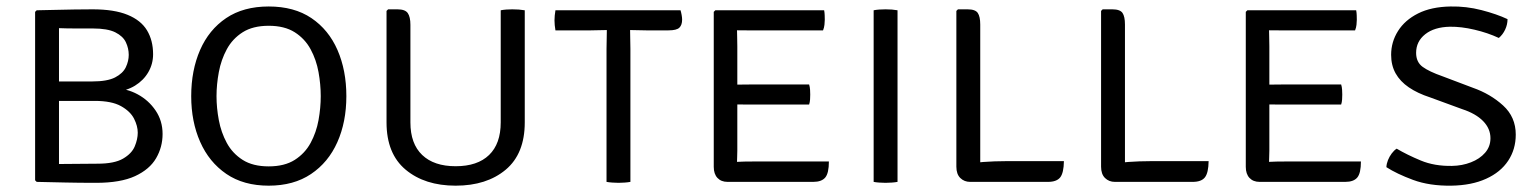

<svg xmlns="http://www.w3.org/2000/svg" viewBox="-20 -575 4848 607"><path d="M96 -542.5Q127 -543 156.8 -543.8Q186.5 -544.5 215.2 -545Q244 -545.5 273 -545.5Q341 -545.5 383.2 -528.2Q425.5 -511 444.8 -479Q464 -447 464 -403.5Q464 -373 449 -347Q434 -321 406.8 -304.2Q379.5 -287.5 343 -284.5V-295.5Q380.5 -295.5 415.2 -276.8Q450 -258 472 -225.5Q494 -193 494 -151.5Q494 -110 473.5 -74.8Q453 -39.5 407 -18.2Q361 3 284 3Q228 3 186.2 2Q144.5 1 96 0L91 -5V-537.5ZM166.5 -56.5Q197 -56.5 227.5 -57Q258 -57.5 288.5 -57.5Q341.5 -57.5 369 -73.5Q396.5 -89.5 406 -112.2Q415.5 -135 415.5 -155.5Q415.5 -176.5 403.8 -199.8Q392 -223 362.5 -239.5Q333 -256 279.5 -256H135.5V-317.5H271.5Q319 -317.5 343.8 -330.2Q368.5 -343 377.8 -362.5Q387 -382 387 -401.5Q387 -422 378 -441.2Q369 -460.5 344.5 -472.8Q320 -485 273.5 -485Q252.5 -485 221.2 -485Q190 -485 166.5 -486Z M664.5 -271Q664.5 -234 671.8 -195.2Q679 -156.5 697 -123.2Q715 -90 747.2 -69.5Q779.5 -49 829.5 -49Q879.5 -49 911.8 -69.5Q944 -90 962 -123.2Q980 -156.5 987 -195.2Q994 -234 994 -271Q994 -308 987 -347Q980 -386 962 -419.2Q944 -452.5 911.8 -473Q879.5 -493.5 829.5 -493.5Q779.5 -493.5 747.2 -473Q715 -452.5 697 -419.2Q679 -386 671.8 -347Q664.5 -308 664.5 -271ZM584.5 -271Q584.5 -352.5 612.5 -416.8Q640.5 -481 695 -517.8Q749.5 -554.5 829.5 -554.5Q910 -554.5 964.5 -517.8Q1019 -481 1047 -416.8Q1075 -352.5 1075 -271Q1075 -189.5 1046.5 -125.5Q1018 -61.5 963.2 -24.8Q908.5 12 829.5 12Q750 12 695.5 -25.2Q641 -62.5 612.8 -126.5Q584.5 -190.5 584.5 -271Z M1639 -188Q1639 -89 1578.8 -38.5Q1518.5 12 1420.5 12Q1323 12 1262.5 -38.5Q1202 -89 1202 -188V-540.5L1207 -545.5H1236.5Q1261 -545.5 1269.2 -533.5Q1277.5 -521.5 1277.5 -496.5V-188Q1277.5 -120.5 1314.8 -85Q1352 -49.5 1420.5 -49.5Q1489.5 -49.5 1526.2 -85Q1563 -120.5 1563 -188V-542.5Q1570.5 -544 1580.2 -544.8Q1590 -545.5 1599.5 -545.5Q1609.5 -545.5 1620 -544.8Q1630.5 -544 1639 -542.5Z M1736 -479Q1734.5 -487 1733.8 -495.2Q1733 -503.5 1733 -510.5Q1733 -517.5 1733.8 -526Q1734.5 -534.5 1736 -542.5H2131.5Q2133.5 -536 2135 -527.5Q2136.5 -519 2136.5 -513Q2136.5 -496 2127.8 -487.5Q2119 -479 2093.5 -479H2022.5Q2014 -479 1997.2 -479.5Q1980.5 -480 1972 -480H1898.5Q1889 -480 1873 -479.5Q1857 -479 1848 -479ZM1897.5 -420.5Q1897.5 -436.5 1898 -450Q1898.5 -463.5 1898.5 -480V-510.5H1972V-480Q1972 -463.5 1972.5 -450Q1973 -436.5 1973 -420.5V0Q1965 1.5 1955 2.2Q1945 3 1935.5 3Q1926.5 3 1916 2.2Q1905.5 1.5 1897.5 0Z M2236.5 -537.5 2241.5 -542.5H2310V-481Q2310 -471.5 2310.5 -458Q2311 -444.5 2311 -428.5V-99Q2311 -89.5 2310.5 -78.8Q2310 -68 2310 -62.5V0H2280Q2260 0 2248.2 -12.5Q2236.5 -25 2236.5 -47.5ZM2538 -308Q2540.5 -300 2541 -291Q2541.5 -282 2541.5 -276Q2541.5 -269.5 2541 -260.8Q2540.5 -252 2538 -244.5H2364.5Q2354.5 -244.5 2340.8 -244.5Q2327 -244.5 2312.2 -244.8Q2297.5 -245 2284.5 -245.5V-307Q2297.5 -307.5 2312.2 -307.5Q2327 -307.5 2340.8 -307.8Q2354.5 -308 2364.5 -308ZM2585.5 -542.5Q2587 -534.5 2587.2 -526.8Q2587.5 -519 2587.5 -512.5Q2587.5 -506 2586.5 -496.8Q2585.5 -487.5 2582 -479H2364.5Q2354.5 -479 2340.8 -479Q2327 -479 2312.2 -479.2Q2297.5 -479.5 2284.5 -480V-542.5ZM2600.5 -64.5Q2600.5 -27.5 2589 -13.8Q2577.5 0 2551 0H2285.5V-61.5Q2296.5 -62.5 2308 -63.2Q2319.5 -64 2333.2 -64.2Q2347 -64.5 2366 -64.5Z M2742 -542.5Q2749 -544 2759.5 -544.8Q2770 -545.5 2779.5 -545.5Q2789.5 -545.5 2799.5 -544.8Q2809.5 -544 2817.5 -542.5V0Q2809.5 1.5 2799.5 2.2Q2789.5 3 2779.5 3Q2770 3 2759.5 2.2Q2749 1.5 2742 0Z M3079 0H3047Q3028.5 0 3016 -12.2Q3003.5 -24.5 3003.5 -48V-540.5L3008.5 -545.5H3039Q3063.5 -545.5 3071.2 -534Q3079 -522.5 3079 -497.5ZM3343.5 -65.5Q3343 -28.5 3331.8 -14.2Q3320.5 0 3293 0H3047L3020 -55Q3054 -60.5 3089.8 -63Q3125.5 -65.5 3158 -65.5Z M3536.5 0H3504.5Q3486 0 3473.5 -12.2Q3461 -24.5 3461 -48V-540.5L3466 -545.5H3496.5Q3521 -545.5 3528.8 -534Q3536.5 -522.5 3536.5 -497.5ZM3801 -65.5Q3800.5 -28.5 3789.2 -14.2Q3778 0 3750.5 0H3504.5L3477.5 -55Q3511.5 -60.5 3547.2 -63Q3583 -65.5 3615.5 -65.5Z M3918.5 -537.5 3923.5 -542.5H3992V-481Q3992 -471.5 3992.5 -458Q3993 -444.5 3993 -428.5V-99Q3993 -89.5 3992.5 -78.8Q3992 -68 3992 -62.5V0H3962Q3942 0 3930.2 -12.5Q3918.5 -25 3918.5 -47.5ZM4220 -308Q4222.5 -300 4223 -291Q4223.5 -282 4223.5 -276Q4223.5 -269.5 4223 -260.8Q4222.5 -252 4220 -244.5H4046.5Q4036.5 -244.5 4022.8 -244.5Q4009 -244.5 3994.2 -244.8Q3979.5 -245 3966.5 -245.5V-307Q3979.5 -307.5 3994.2 -307.5Q4009 -307.5 4022.8 -307.8Q4036.5 -308 4046.5 -308ZM4267.5 -542.5Q4269 -534.5 4269.2 -526.8Q4269.5 -519 4269.5 -512.5Q4269.5 -506 4268.5 -496.8Q4267.5 -487.5 4264 -479H4046.5Q4036.5 -479 4022.8 -479Q4009 -479 3994.2 -479.2Q3979.5 -479.5 3966.5 -480V-542.5ZM4282.5 -64.5Q4282.5 -27.5 4271 -13.8Q4259.5 0 4233 0H3967.5V-61.5Q3978.5 -62.5 3990 -63.2Q4001.5 -64 4015.2 -64.2Q4029 -64.5 4048 -64.5Z M4363 -46.5Q4363.5 -57.5 4368 -68.8Q4372.5 -80 4379.8 -89.8Q4387 -99.5 4395.5 -105Q4428.5 -85.5 4471.8 -67.5Q4515 -49.5 4570.5 -50.5Q4602.5 -51 4630.2 -61.8Q4658 -72.5 4675 -92Q4692 -111.5 4692 -138Q4692 -168.5 4668.8 -192.2Q4645.5 -216 4602.5 -230L4501.5 -267Q4461.5 -280 4434 -298.8Q4406.5 -317.5 4392.2 -343Q4378 -368.5 4378 -401.5Q4378 -442.5 4399.8 -477Q4421.5 -511.5 4463.2 -532.5Q4505 -553.5 4566 -554.5Q4615.5 -555.5 4663.8 -543Q4712 -530.5 4746 -514.5Q4746 -497.5 4738.5 -481.5Q4731 -465.5 4718.5 -455Q4683 -471.5 4641.2 -481.2Q4599.5 -491 4564 -490.5Q4514.5 -489.5 4485.8 -466.8Q4457 -444 4457 -408Q4457 -378.5 4477.8 -363.5Q4498.5 -348.5 4540 -334L4636.5 -297.5Q4692 -278 4732 -241.5Q4772 -205 4772 -149.5Q4772 -103 4748 -66.8Q4724 -30.5 4678.2 -9.8Q4632.5 11 4568.5 12Q4499.5 13 4447.5 -6.2Q4395.5 -25.5 4363 -46.5Z"/></svg>

Font: Signika SC
Style: Regular
Weight: 300
Designer: Anna Giedryś
Foundry: Anna Giedryś
Version: Version 2.000